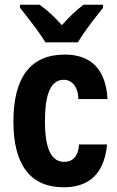

<svg xmlns="http://www.w3.org/2000/svg" viewBox="-20 -786 498 816"><path d="M173 -606H311C328 -636 364 -686 418 -753V-766H335C303 -742 273 -713 243 -679C212 -714 181 -743 148 -766H65V-753C120 -684 157 -634 173 -606ZM250 10C330 10 421 -21 435 -172H316C313 -121 288 -98 253 -98C187 -98 171 -180 171 -270C171 -362 186 -447 251 -447C284 -447 312 -419 313 -365H437C428 -527 329 -554 255 -554C112 -554 37 -460 37 -269C37 -86 109 10 250 10Z"/></svg>

Font: Kathrein 77 Bold Condensed
Style: Regular
Weight: 700
Width: 3
Designer: Lazydogs Typefoundry, based on Open Sans by Ascender Corporation
Foundry: Lazydogs Typefoundry
Version: Version 1.003;PS 001.003;hotconv 1.0.88;makeotf.lib2.5.64775